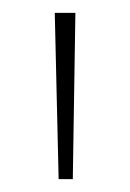

<svg xmlns="http://www.w3.org/2000/svg" viewBox="-20 -734 201 298"><path d="M97 -714 93 -456H71L65 -714Z"/></svg>

Font: Noto Sans Gujarati ExtraCondensed Thin
Style: Regular
Weight: 100
Width: 2
Designer: Jelle Bosma - Monotype Design Team, Universal Thirst
Foundry: Monotype Imaging Inc.
Version: Version 2.106; ttfautohint (v1.8.4.7-5d5b)